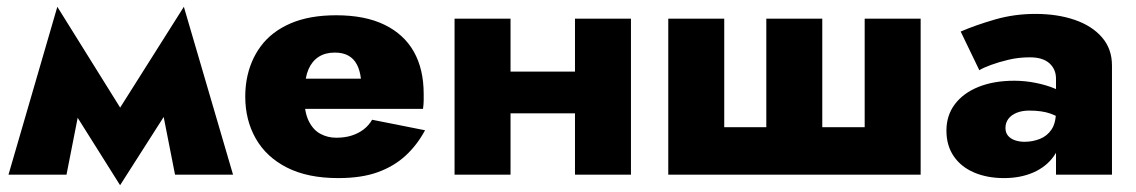

<svg xmlns="http://www.w3.org/2000/svg" viewBox="-20 -515 3350 566"><path d="M496 0H667L522 -495L437 -300ZM304 -150 334 31 532 -279 522 -495ZM334 31 364 -150 149 -495 139 -279ZM5 0H176L235 -300L149 -495Z M798 -194H1227Q1229 -208 1229 -220Q1229 -232 1229 -238Q1229 -311 1200 -362.5Q1171 -414 1113.5 -442Q1056 -470 971 -470Q892 -470 836.5 -446Q781 -422 749 -379Q717 -336 707 -279Q705 -267 704 -255Q703 -243 703 -230Q703 -161 734 -106.5Q765 -52 826 -21Q887 10 977 10Q1046 10 1094 -7.5Q1142 -25 1176 -56.5Q1210 -88 1233 -131L1077 -162Q1067 -145 1052 -133.5Q1037 -122 1017 -115.5Q997 -109 971 -109Q946 -109 924.5 -120.5Q903 -132 890 -158.5Q877 -185 877 -230L879 -252Q879 -287 889.5 -311Q900 -335 919.5 -347.5Q939 -360 967 -360Q991 -360 1007 -351Q1023 -342 1032 -325Q1041 -308 1044 -283H798Z M1367 -181H1747V-304H1367ZM1675 -460V0H1840V-460ZM1320 -460V0H1485V-460Z M2404 -140V-460H2239V-140H2115V-460H1950V0H2694V-460H2529V-140Z M2944 -138Q2944 -153 2952.5 -164.5Q2961 -176 2977 -182.5Q2993 -189 3014 -189Q3052 -189 3077 -180Q3102 -171 3126 -153V-231Q3115 -243 3090.5 -253.5Q3066 -264 3034 -270.5Q3002 -277 2970 -277Q2910 -277 2865 -259Q2820 -241 2795 -208Q2770 -175 2770 -130Q2770 -86 2791.5 -54.5Q2813 -23 2851.5 -6.5Q2890 10 2940 10Q2988 10 3026 -6.5Q3064 -23 3086.5 -54.5Q3109 -86 3109 -130L3093 -188Q3093 -153 3080 -133.5Q3067 -114 3045.5 -105.5Q3024 -97 3000 -97Q2985 -97 2972 -101.5Q2959 -106 2951.5 -115Q2944 -124 2944 -138ZM2867 -308Q2878 -315 2901 -323.5Q2924 -332 2953.5 -339Q2983 -346 3016 -346Q3054 -346 3073.5 -328.5Q3093 -311 3093 -283V0H3258V-322Q3258 -371 3228.5 -405Q3199 -439 3148 -456.5Q3097 -474 3032 -474Q2970 -474 2913 -457.5Q2856 -441 2812 -422Z"/></svg>

Font: Jost ExtraBold
Style: Regular
Weight: 800
Version: Version 3.710